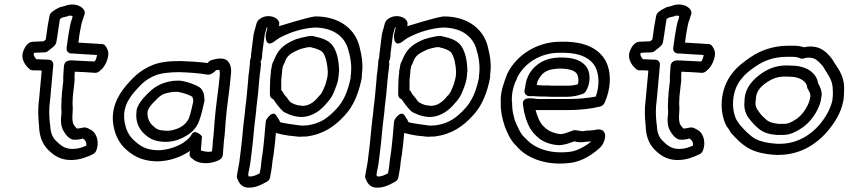

<svg xmlns="http://www.w3.org/2000/svg" viewBox="-20 -702 3823 865"><path d="M87 -477C67 -433 102 -400 114 -390C118 -387 122 -385 128 -385H144C151 -385 158 -385 168 -384C164 -341 160 -299 156 -254C150 -211 152 -171 156 -133C157 -92 169 -56 195 -29C217 -7 247 19 299 19C342 19 375 4 398 -7C403 -9 410 -15 413 -22C428 -55 419 -100 391 -116L382 -121L376 -124C359 -133 347 -123 326 -123C322 -126 318 -132 311 -142C308 -146 304 -169 307 -193V-195C307 -206 309 -215 307 -229V-247C308 -252 308 -261 308 -267L310 -285C312 -300 314 -323 316 -338V-343C315 -353 316 -365 317 -379C347 -378 380 -376 407 -374C414 -373 422 -376 428 -381L441 -393C442 -394 444 -396 445 -398C456 -412 464 -430 467 -448C472 -472 460 -488 455 -495C452 -500 444 -504 437 -504C430 -504 424 -504 418 -505H417C391 -507 362 -508 333 -510L334 -515C336 -530 337 -544 340 -558C344 -578 347 -598 351 -608C351 -608 352 -609 352 -610L361 -638C363 -643 362 -650 359 -656C346 -679 307 -690 272 -675L252 -670C251 -670 248 -669 247 -668C234 -662 222 -655 212 -646C207 -642 204 -636 203 -630C197 -601 192 -569 188 -537L186 -524C184 -522 182 -520 176 -516C159 -516 142 -514 129 -514C107 -514 93 -492 87 -477ZM133 -462 134 -464C151 -465 164 -466 180 -466C187 -466 195 -470 200 -475C208 -483 232 -495 234 -513L238 -537C242 -564 246 -593 250 -616C254 -619 258 -622 261 -623L282 -628C284 -628 286 -629 287 -630C290 -632 299 -632 307 -630L305 -619C297 -599 294 -577 291 -560C288 -544 286 -530 284 -515L280 -486C278 -471 290 -461 301 -461H308C340 -458 380 -457 407 -455C412 -454 414 -454 417 -454V-452C415 -443 411 -428 405 -425C371 -427 334 -428 304 -430H297C286 -430 269 -424 268 -403C267 -384 264 -359 265 -336C263 -318 261 -299 259 -284V-283L258 -263L257 -259V-246V-244L256 -222V-217C257 -210 257 -202 257 -192C253 -165 253 -132 267 -111C274 -99 283 -84 302 -75C304 -74 307 -73 309 -73C327 -71 343 -75 353 -78C362 -72 370 -66 369 -46C348 -37 331 -31 306 -31C272 -31 253 -47 233 -67C215 -84 207 -106 206 -142L205 -144C201 -180 200 -213 206 -254C211 -307 215 -357 220 -409C221 -423 212 -433 199 -433C186 -433 168 -435 151 -435H144C133 -446 130 -457 133 -462Z M492 -132C499 -95 514 -64 538 -38C574 -3 614 23 685 25C743 25 796 5 836 -22L834 -9C833 -1 838 7 844 11L857 21C888 40 938 35 969 18C977 14 983 5 984 -4L986 -31C987 -44 988 -55 989 -69L992 -93C994 -108 994 -127 996 -148C1000 -194 1002 -212 1008 -259C1013 -299 1017 -326 1020 -363C1022 -379 1023 -400 1013 -417C996 -451 948 -435 935 -432C928 -430 921 -426 916 -418C879 -423 828 -426 794 -427C746 -427 696 -424 654 -403C612 -383 585 -359 552 -321C508 -270 477 -209 492 -132ZM542 -148C531 -207 551 -248 588 -291C619 -327 638 -343 672 -359H673C697 -372 743 -377 787 -377C824 -376 882 -372 914 -366C930 -363 946 -378 953 -385V-386C961 -387 966 -387 968 -387C970 -384 971 -373 970 -362V-361C967 -326 963 -299 958 -259C952 -212 950 -192 946 -146C944 -123 944 -106 942 -93L939 -66V-65C939 -56 937 -42 936 -29L935 -20C913 -15 897 -21 885 -24C887 -48 888 -62 890 -88C890 -88 857 -126 842 -94C838 -86 826 -74 819 -69C793 -46 739 -25 691 -25C633 -27 610 -45 577 -76C559 -95 548 -118 542 -148ZM595 -199C589 -156 606 -122 628 -101C653 -77 676 -65 720 -63H729C768 -63 805 -80 828 -96C850 -110 868 -132 877 -157C888 -186 895 -220 901 -247C901 -250 902 -253 901 -255C900 -268 900 -293 879 -309H878C858 -322 825 -333 802 -337C788 -340 775 -338 765 -338H762C704 -330 673 -310 638 -273C618 -253 606 -235 599 -218C595 -210 596 -204 595 -199ZM645 -199 646 -204C650 -214 658 -227 672 -241C705 -275 711 -281 760 -288H784C785 -288 785 -287 786 -287C802 -285 834 -274 845 -267C847 -265 849 -262 851 -247C846 -222 839 -191 831 -169C828 -160 813 -142 805 -137C791 -125 759 -113 735 -113H728C692 -115 686 -119 665 -139C652 -152 642 -174 645 -199Z M1111 -455V-449L1110 -441C1104 -428 1107 -418 1105 -406L1104 -402C1104 -397 1104 -393 1103 -386L1099 -358C1099 -355 1099 -349 1098 -341V-340C1094 -299 1091 -256 1085 -215V-213C1085 -205 1083 -195 1082 -184C1074 -125 1071 -67 1063 -10L1058 30C1055 51 1050 70 1047 93C1046 97 1049 103 1051 107C1053 111 1061 138 1091 143H1093C1133 147 1165 125 1180 118C1189 114 1196 105 1197 96C1201 74 1205 54 1207 29C1209 17 1210 5 1213 -8V-10C1217 -42 1221 -72 1223 -103C1241 -98 1259 -94 1280 -91C1296 -89 1314 -88 1326 -86H1330C1340 -86 1348 -87 1351 -87H1360C1438 -97 1488 -133 1532 -181C1574 -225 1597 -285 1610 -352V-354C1611 -358 1610 -362 1610 -363C1611 -370 1612 -379 1612 -382V-384C1615 -421 1609 -454 1602 -481C1586 -568 1512 -628 1402 -628H1400C1371 -626 1237 -584 1237 -584L1238 -593C1239 -598 1237 -605 1234 -609C1217 -634 1170 -638 1143 -610C1140 -607 1138 -602 1136 -598C1134 -589 1132 -583 1131 -580V-578C1129 -570 1124 -558 1122 -543ZM1154 -425C1157 -429 1158 -432 1159 -436L1160 -442C1161 -446 1162 -455 1161 -458L1172 -543C1173 -549 1177 -561 1180 -573L1181 -578H1185C1183 -567 1180 -560 1178 -550L1177 -543C1177 -541 1176 -537 1178 -527C1178 -527 1181 -488 1217 -516C1226 -523 1235 -529 1240 -532C1287 -556 1334 -573 1396 -578C1487 -578 1540 -532 1552 -465C1552 -464 1553 -464 1553 -464C1559 -441 1564 -409 1562 -381C1561 -372 1561 -367 1560 -362C1559 -358 1560 -354 1560 -353C1548 -291 1527 -245 1497 -213C1458 -171 1424 -145 1362 -137H1358C1350 -137 1342 -136 1338 -136C1302 -141 1275 -144 1243 -151C1240 -154 1239 -163 1228 -176C1228 -176 1216 -209 1187 -173C1182 -167 1178 -161 1177 -152C1173 -105 1169 -57 1163 -11C1160 5 1159 17 1157 31C1156 49 1153 63 1150 79C1132 88 1119 94 1104 93C1099 92 1102 94 1098 86C1100 69 1105 52 1108 30L1113 -10C1121 -69 1124 -127 1132 -184C1133 -195 1135 -205 1135 -216C1141 -260 1145 -302 1148 -342C1149 -350 1150 -358 1150 -364L1153 -386C1154 -392 1155 -401 1155 -408L1156 -411C1157 -415 1154 -422 1154 -425ZM1200 -379C1200 -377 1201 -374 1200 -369C1200 -368 1199 -367 1199 -366C1199 -359 1198 -351 1197 -341V-339C1196 -318 1196 -295 1196 -275C1197 -265 1202 -258 1211 -255C1212 -254 1213 -252 1214 -251C1225 -234 1234 -223 1243 -213C1247 -209 1253 -201 1263 -195H1264C1276 -189 1290 -183 1306 -179C1308 -179 1310 -178 1311 -178C1313 -178 1323 -175 1338 -175C1392 -176 1430 -210 1454 -240C1478 -265 1486 -291 1494 -312C1501 -330 1504 -345 1505 -356L1506 -365V-371L1508 -384C1506 -421 1502 -460 1482 -492C1463 -522 1427 -531 1400 -537C1396 -538 1392 -540 1384 -540C1383 -540 1374 -539 1372 -539H1370C1368 -539 1366 -538 1365 -538C1351 -535 1334 -532 1317 -526H1315C1287 -514 1249 -498 1227 -458C1218 -443 1214 -428 1210 -422C1210 -421 1209 -421 1209 -420C1205 -411 1205 -405 1204 -401V-398C1203 -396 1202 -393 1202 -391ZM1251 -387C1253 -391 1254 -399 1254 -401L1255 -405C1263 -419 1266 -432 1270 -438C1282 -458 1299 -466 1330 -480C1339 -483 1352 -486 1366 -489H1368C1370 -489 1372 -489 1376 -490C1378 -490 1377 -490 1381 -489C1408 -483 1430 -474 1437 -462C1449 -442 1455 -413 1457 -377C1456 -373 1456 -368 1456 -362L1455 -356C1455 -353 1450 -333 1448 -328V-326C1436 -296 1431 -281 1417 -269C1397 -244 1375 -226 1344 -225C1340 -225 1335 -227 1321 -228C1312 -230 1302 -234 1293 -239C1290 -241 1287 -243 1282 -249C1274 -262 1263 -272 1258 -280C1256 -283 1255 -289 1247 -296V-342C1248 -351 1249 -358 1250 -370C1251 -374 1251 -378 1251 -387Z M1689 -455V-449L1688 -441C1682 -428 1685 -418 1683 -406L1682 -402C1682 -397 1682 -393 1681 -386L1677 -358C1677 -355 1677 -349 1676 -341V-340C1672 -299 1669 -256 1663 -215V-213C1663 -205 1661 -195 1660 -184C1652 -125 1649 -67 1641 -10L1636 30C1633 51 1628 70 1625 93C1624 97 1627 103 1629 107C1631 111 1639 138 1669 143H1671C1711 147 1743 125 1758 118C1767 114 1774 105 1775 96C1779 74 1783 54 1785 29C1787 17 1788 5 1791 -8V-10C1795 -42 1799 -72 1801 -103C1819 -98 1837 -94 1858 -91C1874 -89 1892 -88 1904 -86H1908C1918 -86 1926 -87 1929 -87H1938C2016 -97 2066 -133 2110 -181C2152 -225 2175 -285 2188 -352V-354C2189 -358 2188 -362 2188 -363C2189 -370 2190 -379 2190 -382V-384C2193 -421 2187 -454 2180 -481C2164 -568 2090 -628 1980 -628H1978C1949 -626 1815 -584 1815 -584L1816 -593C1817 -598 1815 -605 1812 -609C1795 -634 1748 -638 1721 -610C1718 -607 1716 -602 1714 -598C1712 -589 1710 -583 1709 -580V-578C1707 -570 1702 -558 1700 -543ZM1732 -425C1735 -429 1736 -432 1737 -436L1738 -442C1739 -446 1740 -455 1739 -458L1750 -543C1751 -549 1755 -561 1758 -573L1759 -578H1763C1761 -567 1758 -560 1756 -550L1755 -543C1755 -541 1754 -537 1756 -527C1756 -527 1759 -488 1795 -516C1804 -523 1813 -529 1818 -532C1865 -556 1912 -573 1974 -578C2065 -578 2118 -532 2130 -465C2130 -464 2131 -464 2131 -464C2137 -441 2142 -409 2140 -381C2139 -372 2139 -367 2138 -362C2137 -358 2138 -354 2138 -353C2126 -291 2105 -245 2075 -213C2036 -171 2002 -145 1940 -137H1936C1928 -137 1920 -136 1916 -136C1880 -141 1853 -144 1821 -151C1818 -154 1817 -163 1806 -176C1806 -176 1794 -209 1765 -173C1760 -167 1756 -161 1755 -152C1751 -105 1747 -57 1741 -11C1738 5 1737 17 1735 31C1734 49 1731 63 1728 79C1710 88 1697 94 1682 93C1677 92 1680 94 1676 86C1678 69 1683 52 1686 30L1691 -10C1699 -69 1702 -127 1710 -184C1711 -195 1713 -205 1713 -216C1719 -260 1723 -302 1726 -342C1727 -350 1728 -358 1728 -364L1731 -386C1732 -392 1733 -401 1733 -408L1734 -411C1735 -415 1732 -422 1732 -425ZM1778 -379C1778 -377 1779 -374 1778 -369C1778 -368 1777 -367 1777 -366C1777 -359 1776 -351 1775 -341V-339C1774 -318 1774 -295 1774 -275C1775 -265 1780 -258 1789 -255C1790 -254 1791 -252 1792 -251C1803 -234 1812 -223 1821 -213C1825 -209 1831 -201 1841 -195H1842C1854 -189 1868 -183 1884 -179C1886 -179 1888 -178 1889 -178C1891 -178 1901 -175 1916 -175C1970 -176 2008 -210 2032 -240C2056 -265 2064 -291 2072 -312C2079 -330 2082 -345 2083 -356L2084 -365V-371L2086 -384C2084 -421 2080 -460 2060 -492C2041 -522 2005 -531 1978 -537C1974 -538 1970 -540 1962 -540C1961 -540 1952 -539 1950 -539H1948C1946 -539 1944 -538 1943 -538C1929 -535 1912 -532 1895 -526H1893C1865 -514 1827 -498 1805 -458C1796 -443 1792 -428 1788 -422C1788 -421 1787 -421 1787 -420C1783 -411 1783 -405 1782 -401V-398C1781 -396 1780 -393 1780 -391ZM1829 -387C1831 -391 1832 -399 1832 -401L1833 -405C1841 -419 1844 -432 1848 -438C1860 -458 1877 -466 1908 -480C1917 -483 1930 -486 1944 -489H1946C1948 -489 1950 -489 1954 -490C1956 -490 1955 -490 1959 -489C1986 -483 2008 -474 2015 -462C2027 -442 2033 -413 2035 -377C2034 -373 2034 -368 2034 -362L2033 -356C2033 -353 2028 -333 2026 -328V-326C2014 -296 2009 -281 1995 -269C1975 -244 1953 -226 1922 -225C1918 -225 1913 -227 1899 -228C1890 -230 1880 -234 1871 -239C1868 -241 1865 -243 1860 -249C1852 -262 1841 -272 1836 -280C1834 -283 1833 -289 1825 -296V-342C1826 -351 1827 -358 1828 -370C1829 -374 1829 -378 1829 -387Z M2236 -236C2235 -202 2243 -165 2253 -137V-135C2265 -106 2278 -71 2306 -45C2309 -43 2310 -39 2318 -32C2366 16 2451 46 2555 31C2601 24 2643 -2 2673 -28C2679 -33 2690 -41 2698 -57C2717 -97 2703 -127 2662 -117C2649 -114 2640 -115 2617 -113C2616 -113 2615 -112 2614 -112C2603 -110 2603 -111 2589 -113L2577 -115C2573 -116 2566 -116 2561 -114C2543 -107 2521 -98 2506 -98C2475 -100 2445 -115 2431 -131C2414 -145 2401 -175 2393 -206H2536C2589 -206 2639 -211 2684 -222C2691 -224 2700 -230 2704 -239C2730 -297 2738 -370 2709 -427C2677 -486 2611 -512 2533 -514H2496C2400 -511 2307 -456 2265 -369C2265 -368 2264 -367 2264 -366C2261 -359 2258 -350 2254 -339L2249 -324C2239 -296 2234 -265 2236 -236ZM2286 -245C2285 -264 2288 -294 2295 -314L2300 -329C2303 -337 2308 -344 2311 -354C2343 -418 2413 -461 2490 -464H2527C2596 -462 2641 -440 2663 -399C2681 -362 2680 -310 2664 -267C2627 -260 2587 -256 2543 -256H2402C2395 -256 2391 -258 2377 -259H2365C2365 -259 2328 -262 2337 -225C2338 -220 2339 -210 2341 -198C2350 -161 2364 -118 2394 -92C2417 -66 2456 -50 2497 -48H2498C2523 -48 2550 -59 2567 -65L2574 -64C2575 -64 2575 -63 2575 -63C2588 -61 2601 -60 2617 -63C2629 -64 2636 -64 2644 -65C2622 -46 2584 -24 2554 -19C2464 -6 2394 -32 2356 -70C2353 -73 2351 -76 2343 -83C2325 -99 2313 -128 2300 -158C2297 -167 2297 -170 2295 -177C2289 -196 2287 -220 2287 -243C2287 -244 2286 -244 2286 -245ZM2343 -294C2341 -279 2353 -269 2364 -269H2383C2397 -268 2408 -267 2423 -267H2441C2452 -266 2458 -266 2466 -266H2534C2560 -266 2583 -271 2605 -279C2611 -281 2615 -285 2619 -290C2640 -323 2644 -376 2618 -406C2593 -436 2550 -443 2507 -443H2499C2493 -442 2485 -442 2477 -441C2424 -435 2380 -404 2358 -357V-355C2352 -346 2347 -320 2346 -309C2344 -302 2344 -298 2343 -294ZM2398 -319C2399 -324 2400 -330 2401 -333C2401 -334 2403 -336 2403 -338C2418 -369 2438 -387 2477 -391H2478C2481 -392 2486 -392 2497 -393H2500C2539 -393 2566 -386 2577 -372C2585 -363 2589 -339 2583 -322C2572 -319 2557 -316 2541 -316H2473C2465 -316 2459 -316 2453 -317H2430C2418 -317 2411 -318 2398 -319Z M2820 -477C2800 -433 2835 -400 2847 -390C2851 -387 2855 -385 2861 -385H2877C2884 -385 2891 -385 2901 -384C2897 -341 2893 -299 2889 -254C2883 -211 2885 -171 2889 -133C2890 -92 2902 -56 2928 -29C2950 -7 2980 19 3032 19C3075 19 3108 4 3131 -7C3136 -9 3143 -15 3146 -22C3161 -55 3152 -100 3124 -116L3115 -121L3109 -124C3092 -133 3080 -123 3059 -123C3055 -126 3051 -132 3044 -142C3041 -146 3037 -169 3040 -193V-195C3040 -206 3042 -215 3040 -229V-247C3041 -252 3041 -261 3041 -267L3043 -285C3045 -300 3047 -323 3049 -338V-343C3048 -353 3049 -365 3050 -379C3080 -378 3113 -376 3140 -374C3147 -373 3155 -376 3161 -381L3174 -393C3175 -394 3177 -396 3178 -398C3189 -412 3197 -430 3200 -448C3205 -472 3193 -488 3188 -495C3185 -500 3177 -504 3170 -504C3163 -504 3157 -504 3151 -505H3150C3124 -507 3095 -508 3066 -510L3067 -515C3069 -530 3070 -544 3073 -558C3077 -578 3080 -598 3084 -608C3084 -608 3085 -609 3085 -610L3094 -638C3096 -643 3095 -650 3092 -656C3079 -679 3040 -690 3005 -675L2985 -670C2984 -670 2981 -669 2980 -668C2967 -662 2955 -655 2945 -646C2940 -642 2937 -636 2936 -630C2930 -601 2925 -569 2921 -537L2919 -524C2917 -522 2915 -520 2909 -516C2892 -516 2875 -514 2862 -514C2840 -514 2826 -492 2820 -477ZM2866 -462 2867 -464C2884 -465 2897 -466 2913 -466C2920 -466 2928 -470 2933 -475C2941 -483 2965 -495 2967 -513L2971 -537C2975 -564 2979 -593 2983 -616C2987 -619 2991 -622 2994 -623L3015 -628C3017 -628 3019 -629 3020 -630C3023 -632 3032 -632 3040 -630L3038 -619C3030 -599 3027 -577 3024 -560C3021 -544 3019 -530 3017 -515L3013 -486C3011 -471 3023 -461 3034 -461H3041C3073 -458 3113 -457 3140 -455C3145 -454 3147 -454 3150 -454V-452C3148 -443 3144 -428 3138 -425C3104 -427 3067 -428 3037 -430H3030C3019 -430 3002 -424 3001 -403C3000 -384 2997 -359 2998 -336C2996 -318 2994 -299 2992 -284V-283L2991 -263L2990 -259V-246V-244L2989 -222V-217C2990 -210 2990 -202 2990 -192C2986 -165 2986 -132 3000 -111C3007 -99 3016 -84 3035 -75C3037 -74 3040 -73 3042 -73C3060 -71 3076 -75 3086 -78C3095 -72 3103 -66 3102 -46C3081 -37 3064 -31 3039 -31C3005 -31 2986 -47 2966 -67C2948 -84 2940 -106 2939 -142L2938 -144C2934 -180 2933 -213 2939 -254C2944 -307 2948 -357 2953 -409C2954 -423 2945 -433 2932 -433C2919 -433 2901 -435 2884 -435H2877C2866 -446 2863 -457 2866 -462Z M3279 -372C3221 -299 3220 -197 3253 -134C3260 -126 3266 -116 3270 -109C3271 -108 3270 -107 3271 -106C3293 -81 3320 -52 3356 -32C3387 -16 3424 -8 3462 -5H3469C3471 -5 3473 -4 3475 -4H3485C3495 -4 3502 -5 3507 -5H3509C3593 -11 3660 -55 3706 -108C3739 -147 3769 -192 3779 -247L3780 -249C3782 -266 3783 -283 3783 -302C3784 -367 3749 -400 3730 -434C3730 -435 3729 -436 3728 -437C3717 -451 3706 -464 3690 -475C3664 -493 3633 -496 3602 -489C3591 -493 3575 -496 3557 -496H3527C3464 -495 3407 -476 3361 -444C3331 -424 3302 -402 3279 -372ZM3318 -344C3336 -368 3356 -384 3386 -404C3424 -430 3467 -445 3520 -446H3550C3566 -446 3574 -444 3586 -439C3591 -437 3597 -437 3602 -439C3620 -445 3643 -443 3657 -433C3668 -425 3678 -415 3687 -404C3711 -362 3732 -343 3732 -295V-294C3733 -279 3732 -263 3730 -250C3721 -209 3698 -171 3670 -138C3631 -94 3577 -60 3512 -55C3502 -55 3497 -54 3491 -54H3484C3478 -55 3472 -55 3471 -55C3436 -58 3407 -64 3384 -76C3358 -90 3333 -117 3313 -140C3307 -149 3301 -157 3298 -162C3273 -212 3277 -293 3318 -344ZM3334 -244C3330 -208 3343 -181 3358 -164C3370 -148 3382 -136 3396 -124C3420 -103 3447 -97 3479 -94H3507C3541 -94 3566 -109 3584 -120C3622 -142 3651 -180 3668 -219C3676 -236 3679 -252 3681 -269L3682 -271C3683 -295 3673 -314 3666 -326C3658 -379 3607 -403 3559 -406H3557C3549 -406 3540 -407 3528 -407H3517C3477 -406 3444 -393 3415 -374C3377 -348 3334 -309 3334 -244ZM3384 -246 3385 -250C3385 -291 3406 -312 3439 -334C3459 -347 3481 -356 3510 -357H3521C3529 -357 3537 -356 3549 -356C3588 -353 3615 -332 3616 -311C3616 -307 3618 -303 3620 -300C3627 -288 3631 -281 3631 -268C3629 -256 3626 -244 3622 -235C3608 -203 3586 -176 3562 -162C3544 -151 3531 -144 3513 -144H3488C3460 -147 3444 -152 3431 -164C3417 -176 3410 -183 3400 -197L3399 -199C3389 -210 3381 -227 3384 -246Z"/></svg>

Font: Hussar Pisanka
Style: OutKur
Weight: 400
Designer: Robert Jablonski
Foundry: Cannot Into Space Fonts
Version: Version 1.070